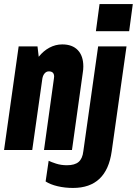

<svg xmlns="http://www.w3.org/2000/svg" viewBox="-20 -740 675 947"><path d="M0 0 72 -511H165L171 -460Q194 -489 224 -505Q254 -521 287 -521Q337 -521 364 -492.5Q391 -464 391 -412Q391 -397 388 -379L335 0H197L246 -353Q246 -356 246.5 -358Q247 -360 247 -362Q247 -388 221 -388Q209 -388 200.5 -378.5Q192 -369 189 -353L139 0ZM340 187Q300 187 264 178.5Q228 170 205 155L220 53Q232 59 256.5 67Q281 75 310 75Q349 75 368 58.5Q387 42 391 6L464 -511H604L531 6Q506 187 340 187ZM453 -586 471 -720H635L617 -586Z"/></svg>

Font: Chivo Mono Medium ExtraBold
Style: Italic
Weight: 800
Italic angle: -8.05°
Monospace: yes
Version: Version 1.008